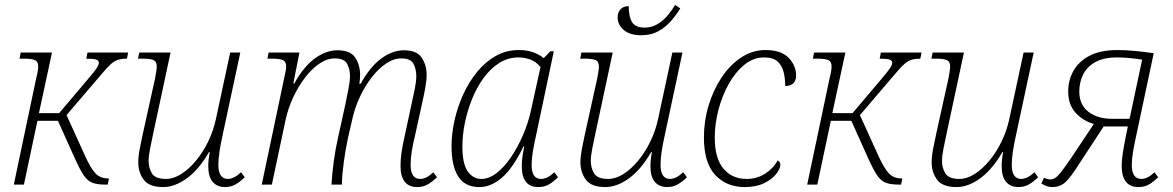

<svg xmlns="http://www.w3.org/2000/svg" viewBox="-20 -749 4760 779"><path d="M36 0 127 -432Q131 -447 133 -459.5Q135 -472 135 -479Q135 -500 121 -505.5Q107 -511 77 -511H59L64 -536H191L138 -290H220L336 -427Q364 -460 372.5 -473Q381 -486 381 -495Q381 -503 371 -507Q361 -511 330 -511L335 -536H500L495 -511Q474 -511 459.5 -506.5Q445 -502 431 -490Q417 -478 397 -454L250 -282L324 -119Q348 -66 367.5 -45.5Q387 -25 419 -25H422L417 0H408Q375 0 355 -7.5Q335 -15 319.5 -38Q304 -61 283 -108L215 -259H132L77 0Z M642 10Q585 10 563 -20Q541 -50 541 -90Q541 -114 547 -145.5Q553 -177 559 -204L609 -430Q612 -445 614 -458.5Q616 -472 616 -479Q616 -500 602 -505.5Q588 -511 559 -511H540L545 -536H672L602 -209Q595 -177 589 -146.5Q583 -116 583 -95Q583 -68 596.5 -45.5Q610 -23 654 -23Q684 -23 715.5 -43Q747 -63 775.5 -97.5Q804 -132 825 -175.5Q846 -219 856 -266L914 -536H955L882 -195Q875 -164 870.5 -134Q866 -104 866 -80Q866 -51 876 -37Q886 -23 904 -23Q929 -23 958 -50L973 -30Q955 -12 936 -1Q917 10 893 10Q861 10 843 -11Q825 -32 825 -75Q825 -100 831 -132H828Q787 -61 738 -25.5Q689 10 642 10Z M1673 10Q1605 10 1605 -77Q1605 -101 1609 -129.5Q1613 -158 1621 -193L1650 -328Q1657 -358 1663 -388.5Q1669 -419 1669 -441Q1669 -467 1658 -489.5Q1647 -512 1608 -512Q1577 -512 1546 -491Q1515 -470 1488 -435Q1461 -400 1440.5 -356.5Q1420 -313 1410 -268L1392 -190Q1382 -144 1375 -92.5Q1368 -41 1367 0H1325Q1327 -41 1334 -93Q1341 -145 1352 -193L1382 -329Q1388 -358 1394 -389.5Q1400 -421 1400 -441Q1400 -466 1389 -489Q1378 -512 1338 -512Q1307 -512 1276 -491Q1245 -470 1217.5 -434Q1190 -398 1169.5 -354Q1149 -310 1139 -264L1083 0H1042L1133 -432Q1137 -448 1139 -460Q1141 -472 1141 -479Q1141 -500 1127 -505.5Q1113 -511 1083 -511H1065L1070 -536H1195L1170 -410H1174Q1212 -479 1257.5 -512Q1303 -545 1349 -545Q1402 -545 1421.5 -515Q1441 -485 1441 -445Q1441 -428 1438 -409H1443Q1482 -479 1527.5 -512Q1573 -545 1619 -545Q1671 -545 1691 -515Q1711 -485 1711 -445Q1711 -422 1705 -390Q1699 -358 1693 -332L1663 -195Q1655 -163 1650.5 -134Q1646 -105 1646 -80Q1646 -23 1685 -23Q1710 -23 1738 -50L1753 -30Q1735 -12 1716 -1Q1697 10 1673 10Z M1925 10Q1867 10 1839.5 -32.5Q1812 -75 1812 -156Q1812 -206 1824 -260Q1836 -314 1859 -365Q1882 -416 1915.5 -457Q1949 -498 1991.5 -522Q2034 -546 2085 -546Q2118 -546 2143 -537Q2168 -528 2186 -513L2213 -541H2227L2154 -195Q2147 -164 2142 -134Q2137 -104 2137 -80Q2137 -23 2175 -23Q2201 -23 2229 -50L2244 -30Q2226 -12 2207.5 -1Q2189 10 2164 10Q2097 10 2097 -75Q2097 -93 2099.5 -111.5Q2102 -130 2107 -155H2104Q2062 -68 2017.5 -29Q1973 10 1925 10ZM1933 -23Q1964 -23 1995 -47Q2026 -71 2053.5 -111.5Q2081 -152 2103 -203.5Q2125 -255 2136 -309L2173 -477Q2155 -499 2131.5 -507.5Q2108 -516 2084 -516Q2041 -516 2005.5 -493.5Q1970 -471 1942 -432.5Q1914 -394 1895 -346.5Q1876 -299 1866 -249.5Q1856 -200 1856 -155Q1856 -85 1877.5 -54Q1899 -23 1933 -23Z M2582 -606Q2536 -606 2511 -627Q2486 -648 2486 -679Q2486 -697 2497 -710.5Q2508 -724 2531 -724Q2531 -680 2545 -658.5Q2559 -637 2595 -637Q2624 -637 2647.5 -651Q2671 -665 2689 -686.5Q2707 -708 2719 -729L2740 -715Q2725 -690 2703 -664.5Q2681 -639 2651.5 -622.5Q2622 -606 2582 -606ZM2436 10Q2379 10 2357 -20Q2335 -50 2335 -90Q2335 -114 2341 -145.5Q2347 -177 2353 -204L2403 -430Q2406 -445 2408 -458.5Q2410 -472 2410 -479Q2410 -500 2396 -505.5Q2382 -511 2353 -511H2334L2339 -536H2466L2396 -209Q2389 -177 2383 -146.5Q2377 -116 2377 -95Q2377 -68 2390.5 -45.5Q2404 -23 2448 -23Q2478 -23 2509.5 -43Q2541 -63 2569.5 -97.5Q2598 -132 2619 -175.5Q2640 -219 2650 -266L2708 -536H2749L2676 -195Q2669 -164 2664.5 -134Q2660 -104 2660 -80Q2660 -51 2670 -37Q2680 -23 2698 -23Q2723 -23 2752 -50L2767 -30Q2749 -12 2730 -1Q2711 10 2687 10Q2655 10 2637 -11Q2619 -32 2619 -75Q2619 -100 2625 -132H2622Q2581 -61 2532 -25.5Q2483 10 2436 10Z M3002 10Q2927 10 2881.5 -39.5Q2836 -89 2836 -191Q2836 -258 2855 -321Q2874 -384 2908 -435Q2942 -486 2987.5 -516Q3033 -546 3086 -546Q3149 -546 3179.5 -514.5Q3210 -483 3210 -443Q3210 -421 3198 -410.5Q3186 -400 3166 -400Q3166 -427 3160 -454Q3154 -481 3136 -498.5Q3118 -516 3080 -516Q3037 -516 3000.5 -486.5Q2964 -457 2937 -409Q2910 -361 2895 -303.5Q2880 -246 2880 -190Q2880 -107 2915 -65Q2950 -23 3010 -23Q3051 -23 3084.5 -44.5Q3118 -66 3135 -98Q3146 -93 3146 -80Q3146 -65 3129.5 -43.5Q3113 -22 3080.5 -6Q3048 10 3002 10Z M3255 0 3346 -432Q3350 -447 3352 -459.5Q3354 -472 3354 -479Q3354 -500 3340 -505.5Q3326 -511 3296 -511H3278L3283 -536H3410L3357 -290H3439L3555 -427Q3583 -460 3591.5 -473Q3600 -486 3600 -495Q3600 -503 3590 -507Q3580 -511 3549 -511L3554 -536H3719L3714 -511Q3693 -511 3678.5 -506.5Q3664 -502 3650 -490Q3636 -478 3616 -454L3469 -282L3543 -119Q3567 -66 3586.5 -45.5Q3606 -25 3638 -25H3641L3636 0H3627Q3594 0 3574 -7.5Q3554 -15 3538.5 -38Q3523 -61 3502 -108L3434 -259H3351L3296 0Z M3861 10Q3804 10 3782 -20Q3760 -50 3760 -90Q3760 -114 3766 -145.5Q3772 -177 3778 -204L3828 -430Q3831 -445 3833 -458.5Q3835 -472 3835 -479Q3835 -500 3821 -505.5Q3807 -511 3778 -511H3759L3764 -536H3891L3821 -209Q3814 -177 3808 -146.5Q3802 -116 3802 -95Q3802 -68 3815.5 -45.5Q3829 -23 3873 -23Q3903 -23 3934.5 -43Q3966 -63 3994.5 -97.5Q4023 -132 4044 -175.5Q4065 -219 4075 -266L4133 -536H4174L4101 -195Q4094 -164 4089.5 -134Q4085 -104 4085 -80Q4085 -51 4095 -37Q4105 -23 4123 -23Q4148 -23 4177 -50L4192 -30Q4174 -12 4155 -1Q4136 10 4112 10Q4080 10 4062 -11Q4044 -32 4044 -75Q4044 -100 4050 -132H4047Q4006 -61 3957 -25.5Q3908 10 3861 10Z M4251 10Q4235 10 4222.5 4.5Q4210 -1 4205 -4L4216 -28Q4230 -21 4240 -21Q4250 -21 4259.5 -26Q4269 -31 4283.5 -49Q4298 -67 4324 -105L4418 -246Q4375 -258 4344.5 -291Q4314 -324 4314 -378Q4314 -424 4335.5 -462Q4357 -500 4401 -523Q4445 -546 4514 -546Q4549 -546 4588.5 -542Q4628 -538 4661 -533L4589 -194Q4582 -163 4577 -133Q4572 -103 4572 -80Q4572 -23 4611 -23Q4636 -23 4664 -50L4679 -30Q4661 -12 4642.5 -1Q4624 10 4599 10Q4531 10 4531 -77Q4531 -99 4535.5 -128Q4540 -157 4547 -192L4556 -236H4458L4342 -59Q4312 -14 4292.5 -2Q4273 10 4251 10ZM4491 -267H4563L4614 -507Q4581 -512 4557.5 -514Q4534 -516 4512 -516Q4458 -516 4424 -497Q4390 -478 4374.5 -446.5Q4359 -415 4359 -378Q4359 -324 4396 -295.5Q4433 -267 4491 -267Z"/></svg>

Font: Noto Serif SemiCondensed ExtraLight
Style: Italic
Weight: 200
Width: 4
Italic angle: -12°
Designer: Monotype Design Team
Foundry: Monotype Imaging Inc.
Version: Version 2.013